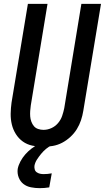

<svg xmlns="http://www.w3.org/2000/svg" viewBox="-20 -755 545 998"><path d="M205 8Q176 8 148 2Q120 -4 98.5 -19.5Q77 -35 62.5 -58Q48 -81 41.5 -108Q35 -135 35.5 -164Q36 -193 40 -222L125 -735H227L140 -207Q138 -193 137 -178.5Q136 -164 137 -150Q138 -136 143 -122.5Q148 -109 156.5 -99Q165 -89 178.5 -84.5Q192 -80 206 -80Q227 -80 247 -89Q267 -98 281.5 -115Q296 -132 303 -152.5Q310 -173 314 -193L403 -735H505L413 -179Q409 -154 401 -130Q393 -106 379.5 -84Q366 -62 346 -43.5Q326 -25 303 -13Q280 -1 254.5 3.5Q229 8 205 8ZM186 223Q163 223 140.5 218.5Q118 214 101.5 201Q85 188 77 167Q69 146 72 123Q76 103 86.5 83.5Q97 64 111.5 47.5Q126 31 143.5 17.5Q161 4 181 -6L185 -8H250L249 0Q232 8 218.5 19.5Q205 31 193.5 45Q182 59 172 74.5Q162 90 159 107Q158 116 160.5 125.5Q163 135 171 140.5Q179 146 188 148Q197 150 207 150Q218 150 228 149Q238 148 249 146L236 219Q224 221 211 222Q198 223 186 223Z"/></svg>

Font: Iosevka SS18 Semibold
Style: Italic
Weight: 600
Italic angle: -9°
Monospace: yes
Designer: Belleve Invis
Foundry: Belleve Invis
Version: Version 25.1.1; ttfautohint (v1.8.4)